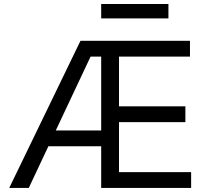

<svg xmlns="http://www.w3.org/2000/svg" viewBox="-20 -929 1030 949"><path d="M25.6 0 377.8 -727.3H919V-649.1H568.2V-403.4H896.3V-325.3H568.2V-78.1H924.7V0H480.1V-206H219.1L122.2 0ZM480.1 -284.1V-649.1H427.6L255.7 -284.1ZM480.1 -838.1V-909.1H812.5V-838.1Z"/></svg>

Font: Inter P
Style: Regular
Weight: 400
Designer: Rasmus Andersson
Foundry: rsms
Version: Version 3.018;git-588b23468